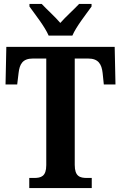

<svg xmlns="http://www.w3.org/2000/svg" viewBox="-20 -951 612 971"><path d="M226 -771H346C365 -816 416 -880 443 -918V-931H380C356 -905 312 -866 285 -835C259 -866 215 -905 191 -931H129V-918C156 -880 207 -816 226 -771ZM128 0H444V-51H420C384 -51 358 -59 358 -117V-655H426C478 -655 494 -626 499 -582L505 -524H564L560 -714H12L8 -524H67L74 -582C79 -626 94 -655 146 -655H214V-116C214 -59 188 -51 152 -51H128Z"/></svg>

Font: Noto Serif Georgian Condensed Bold
Style: Regular
Weight: 700
Width: 3
Designer: Monotype Design Team, Akaki Razmadze
Foundry: Google LLC
Version: Version 2.003